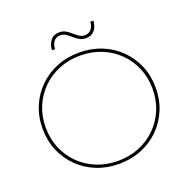

<svg xmlns="http://www.w3.org/2000/svg" viewBox="-147 -1000 1131 1145"><g transform="rotate(-20 418.0 -427.0)"><path d="M418 3Q341 3 275.5 -23.5Q210 -50 161.5 -98Q113 -146 86 -210Q59 -274 59 -350Q59 -426 86 -490Q113 -554 161.5 -602Q210 -650 275.5 -676.5Q341 -703 418 -703Q495 -703 560.5 -676.5Q626 -650 674.5 -602Q723 -554 750 -490Q777 -426 777 -350Q777 -274 750 -210Q723 -146 674.5 -98Q626 -50 560.5 -23.5Q495 3 418 3ZM418 -16Q490 -16 552 -41Q614 -66 660 -111.5Q706 -157 731.5 -217.5Q757 -278 757 -350Q757 -422 731.5 -482.5Q706 -543 660 -588.5Q614 -634 552 -659Q490 -684 418 -684Q346 -684 284 -659Q222 -634 176 -588.5Q130 -543 104.5 -482.5Q79 -422 79 -350Q79 -278 104.5 -217.5Q130 -157 176 -111.5Q222 -66 284 -41Q346 -16 418 -16ZM488 -769Q464 -769 446.5 -779.5Q429 -790 414 -803.5Q399 -817 383.5 -827.5Q368 -838 347 -838Q322 -838 307.5 -820Q293 -802 291 -771H272Q273 -806 292.5 -831.5Q312 -857 348 -857Q372 -857 389.5 -846.5Q407 -836 422 -822.5Q437 -809 452.5 -798.5Q468 -788 488 -788Q514 -788 529 -807Q544 -826 545 -853H564Q563 -816 543 -792.5Q523 -769 488 -769Z"/></g></svg>

Font: Montserrat Thin
Style: Regular
Weight: 100
Designer: Julieta Ulanovsky
Foundry: Julieta Ulanovsky
Version: Version 9.000